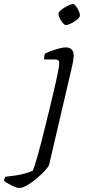

<svg xmlns="http://www.w3.org/2000/svg" viewBox="-153 -736 432 956"><path d="M-57 200Q-63 200 -73.5 196.5Q-84 193 -96 187Q-108 181 -118 175Q-128 169 -133 164Q-131 156 -130 152Q-129 148 -126 144Q-98 141 -74 137.5Q-50 134 -29 128Q-8 122 10 114Q14 106 21 84Q28 62 37 30Q46 -2 55.5 -39.5Q65 -77 74.5 -116Q84 -155 93 -191Q99 -217 107.5 -252Q116 -287 124 -322Q132 -357 137 -384.5Q142 -412 142 -422Q142 -433 136 -436.5Q130 -440 119 -440H66Q66 -445 67.5 -454.5Q69 -464 72 -470Q90 -478 108.5 -484.5Q127 -491 144 -495.5Q161 -500 174 -500Q194 -500 204 -489.5Q214 -479 214 -459Q214 -453 212.5 -442.5Q211 -432 208.5 -418Q206 -404 202 -389L91 87Q86 97 68.5 116Q51 135 28 154Q5 173 -18 186.5Q-41 200 -57 200ZM175 -611Q169 -611 160 -621.5Q151 -632 144.5 -645Q138 -658 138 -667Q138 -674 147 -682.5Q156 -691 168.5 -698.5Q181 -706 192.5 -711Q204 -716 210 -716Q217 -716 225 -705.5Q233 -695 239 -682Q245 -669 245 -659Q245 -652 237 -644Q229 -636 217 -628.5Q205 -621 193.5 -616Q182 -611 175 -611Z"/></svg>

Font: Texturina 12pt Thin
Style: Italic
Weight: 250
Italic angle: -11°
Designer: Guillermo Torres Carreño
Foundry: Omnibus-Type
Version: Version 1.002